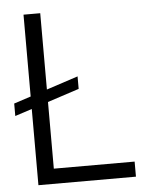

<svg xmlns="http://www.w3.org/2000/svg" viewBox="-51 -750 628 793"><g transform="rotate(-5 262.5 -353.5)"><path d="M276.4 -381.8 145.5 -338.9V-62.5H480.5V0H76.2V-315.9L5.9 -293V-344.7L76.2 -367.7V-707H145.5V-390.6L276.4 -433.6Z"/></g></svg>

Font: Pretendard GOV Light
Style: Regular
Weight: 300
Designer: Base glyphs from Inter by Rasmus Andersson; Hangeul glyphs from Noto Sans CJK(Source Han Sans) by Jang Soo-young and Kan
Foundry: Kil Hyung-jin
Version: Version 1.309